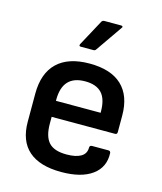

<svg xmlns="http://www.w3.org/2000/svg" viewBox="-109 -788 741 880"><g transform="rotate(15 262.0 -348.0)"><path d="M264 12Q162 12 109.5 -34Q57 -80 57 -171V-304Q57 -401 109.5 -451.5Q162 -502 263 -502Q364 -502 416 -453Q468 -404 468 -310V-232Q468 -221 458 -221H157V-189Q157 -128 182.5 -100Q208 -72 267 -72Q311 -72 335 -86Q359 -100 359 -129Q359 -140 371 -140H448Q458 -140 459 -130Q462 -63 410.5 -25.5Q359 12 264 12ZM157 -297H369V-302Q369 -362 343 -390Q317 -418 264 -418Q157 -418 157 -302ZM203 -566Q192 -566 197 -577L264 -701Q268 -708 277 -708H356Q362 -708 363.5 -704.5Q365 -701 361 -697L275 -573Q271 -566 263 -566Z"/></g></svg>

Font: Sofia Sans SemiBold
Style: Regular
Weight: 600
Designer: Botio Nikoltchev, Ani Petrova
Foundry: lettersoup
Version: Version 4.101; ttfautohint (v1.8.4.7-5d5b)